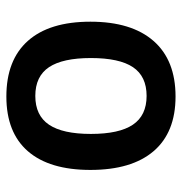

<svg xmlns="http://www.w3.org/2000/svg" viewBox="-4 -566 577 609"><g transform="rotate(90 284.5 -261.5)"><path d="M286.1 -529.8Q399.9 -529.8 459.5 -460.2Q519 -390.6 519 -259.8Q519 -129.9 459.7 -61.5Q400.4 6.8 286.1 6.8Q170.4 6.8 109.6 -61.5Q48.8 -129.9 48.8 -259.8Q48.8 -390.1 109.9 -460Q170.9 -529.8 286.1 -529.8ZM164.1 -261.2Q164.1 -171.9 193.1 -128.4Q222.2 -85 284.2 -85Q346.2 -85 375.5 -128.4Q404.8 -171.9 404.8 -261.2Q404.8 -351.1 375.5 -394.5Q346.2 -438 284.2 -438Q222.2 -438 193.1 -394.8Q164.1 -351.6 164.1 -261.2Z"/></g></svg>

Font: Asap Symbol
Style: Regular
Weight: 900
Designer: Tania Quindós, Elena González Miranda, Marcela Romero, Pablo Cosgaya
Foundry: Omnibus-Type
Version: Version 1.000;PS 001.000;hotconv 1.0.70;makeotf.lib2.5.58329